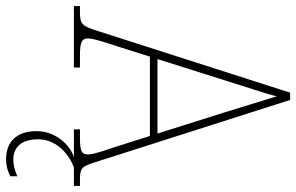

<svg xmlns="http://www.w3.org/2000/svg" viewBox="-195 -562 978 634"><g transform="rotate(90 294.0 -245.0)"><path d="M-3 0H200V-20H158C111 -20 104 -29 104 -47C104 -67 122 -119 129 -140L164 -251H426L463 -134C470 -113 487 -66 487 -48C487 -28 481 -20 433 -20H404V0H496C454 13 410 62 410 123C410 189 445 224 503 224C524 224 541 219 559 210V187C536 196 524 200 504 200C468 200 437 179 437 118C437 53 493 13 530 0H591V-20H575C533 -20 528 -24 515 -63L307 -714H283L80 -81C63 -27 58 -20 16 -20H-3ZM172 -276 247 -513C262 -563 288 -638 295 -670C307 -631 328 -563 347 -501L418 -276Z"/></g></svg>

Font: Noto Serif Devanagari SemiCondensed Thin
Style: Regular
Weight: 100
Width: 4
Designer: Universal Thirst, Indian Type Foundry and the Monotype Design Team
Foundry: Monotype Imaging Inc.
Version: Version 2.004